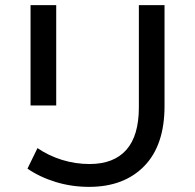

<svg xmlns="http://www.w3.org/2000/svg" viewBox="-20 -720 760 748"><path d="M87 -63 126 -143Q170 -113 222 -97Q274 -81 329 -81Q423 -81 472 -136Q521 -191 521 -302V-700H621V-307Q621 -154 542 -73Q463 8 327 8Q259 8 197 -11Q135 -30 87 -63ZM99 -700H199V-309H99Z"/></svg>

Font: APTA Sans Medium
Style: Bold
Weight: 500
Version: Version 7.200